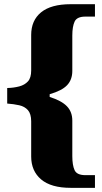

<svg xmlns="http://www.w3.org/2000/svg" viewBox="-20 -780 492 923"><path d="M436.5 62V123H319.8Q225.6 123 177.7 82.5Q129.9 42 129.9 -27.8V-196.8Q129.9 -232.4 114.3 -250.5Q98.6 -268.1 72.8 -273.9Q46.9 -279.8 14.6 -282.2V-356.9Q44.9 -357.4 72.8 -364.7Q98.6 -371.6 114.3 -388.7Q129.9 -405.8 129.9 -440.9V-611.8Q129.9 -682.1 177.7 -720.9Q225.6 -759.8 319.8 -759.8H436.5V-700.2H390.6Q349.6 -700.2 338.6 -676Q327.6 -651.9 327.6 -608.9V-439Q327.6 -397 302.7 -370.6Q277.8 -344.2 218.8 -327.1V-314Q275.9 -295.9 301.8 -269Q327.6 -242.2 327.6 -200.2V-29.8Q327.6 14.2 338.6 38.1Q349.6 62 390.6 62Z"/></svg>

Font: Koh Santepheap Black
Style: Regular
Weight: 900
Designer: Danh Hong
Version: Version 2.002; ttfautohint (v1.8.3)